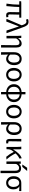

<svg xmlns="http://www.w3.org/2000/svg" viewBox="2968 -3817 1067 7043"><g transform="rotate(90 3501.5 -295.5)"><path d="M541 12.7Q479.5 12.7 451.2 -21Q422.9 -54.7 422.9 -122.1Q422.9 -148.4 425.3 -276.4Q427.7 -404.3 428.7 -467.8H236.3Q236.3 -328.1 204.1 4.9L112.3 0Q150.4 -239.3 150.4 -467.8H25.4V-538.1L102.5 -543H627V-467.8H516.6Q508.8 -326.2 508.8 -116.2Q508.8 -63.5 559.6 -63.5Q567.4 -63.5 603.5 -68.4L616.2 1Q584 12.7 541 12.7Z M768.6 8.8 670.9 0 907.2 -555.7 901.4 -578.1Q877 -656.2 846.7 -694.3Q816.4 -732.4 771.5 -732.4Q738.3 -732.4 701.2 -713.9L678.7 -790Q724.6 -808.6 781.2 -808.6Q859.4 -808.6 906.2 -752.9Q953.1 -697.3 991.2 -574.2L1197.3 0H1100.6L950.2 -451.2H946.3Z M1724.6 199.2H1632.8Q1638.7 -66.4 1638.7 -332Q1638.7 -409.2 1618.2 -442.9Q1597.7 -476.6 1549.8 -476.6Q1504.9 -476.6 1468.8 -450.2Q1432.6 -423.8 1387.7 -355.5V0H1296.9V-393.6Q1296.9 -478.5 1289.1 -543H1372.1L1379.9 -428.7H1382.8Q1425.8 -494.1 1472.2 -525.4Q1518.6 -556.6 1577.1 -556.6Q1724.6 -556.6 1724.6 -343.8Z M1895.5 199.2V-278.3Q1895.5 -412.1 1963.4 -484.4Q2031.2 -556.6 2135.7 -556.6Q2248 -556.6 2308.6 -483.4Q2369.1 -410.2 2369.1 -280.3Q2369.1 -147.5 2302.7 -67.4Q2236.3 12.7 2145.5 12.7Q2047.9 12.7 1981.4 -64.5Q1986.3 95.7 1987.3 199.2ZM2129.9 -63.5Q2192.4 -63.5 2233.9 -122.1Q2275.4 -180.7 2275.4 -279.3Q2275.4 -373 2240.2 -426.8Q2205.1 -480.5 2131.8 -480.5Q2068.4 -480.5 2025.4 -427.2Q1982.4 -374 1982.4 -276.4V-136.7Q2043.9 -63.5 2129.9 -63.5Z M2471.7 -271.5Q2471.7 -403.3 2543 -480Q2614.3 -556.6 2719.7 -556.6Q2825.2 -556.6 2896 -480Q2966.8 -403.3 2966.8 -271.5Q2966.8 -140.6 2896 -64Q2825.2 12.7 2719.7 12.7Q2614.3 12.7 2543 -64Q2471.7 -140.6 2471.7 -271.5ZM2607.4 -119.6Q2647.5 -63.5 2719.7 -63.5Q2792 -63.5 2832.5 -119.6Q2873 -175.8 2873 -271.5Q2873 -367.2 2832 -424.3Q2791 -481.4 2719.7 -481.4Q2648.4 -481.4 2607.9 -424.3Q2567.4 -367.2 2567.4 -271.5Q2567.4 -175.8 2607.4 -119.6Z M3439.5 -483.4V-59.6Q3521.5 -62.5 3576.7 -120.1Q3631.8 -177.7 3631.8 -272.5Q3631.8 -368.2 3578.6 -424.3Q3525.4 -480.5 3439.5 -483.4ZM3354.5 -59.6V-483.4Q3272.5 -480.5 3218.3 -423.3Q3164.1 -366.2 3164.1 -272.5Q3164.1 -177.7 3218.3 -120.1Q3272.5 -62.5 3354.5 -59.6ZM3439.5 -695.3V-553.7Q3560.5 -548.8 3643.1 -474.1Q3725.6 -399.4 3725.6 -272.5Q3725.6 -145.5 3641.6 -69.8Q3557.6 5.9 3439.5 9.8V199.2H3354.5V9.8Q3236.3 5.9 3152.3 -70.3Q3068.4 -146.5 3068.4 -272.5Q3068.4 -398.4 3152.3 -473.6Q3236.3 -548.8 3354.5 -553.7V-695.3Z M3827.1 -271.5Q3827.1 -403.3 3898.4 -480Q3969.7 -556.6 4075.2 -556.6Q4180.7 -556.6 4251.5 -480Q4322.3 -403.3 4322.3 -271.5Q4322.3 -140.6 4251.5 -64Q4180.7 12.7 4075.2 12.7Q3969.7 12.7 3898.4 -64Q3827.1 -140.6 3827.1 -271.5ZM3962.9 -119.6Q4002.9 -63.5 4075.2 -63.5Q4147.5 -63.5 4188 -119.6Q4228.5 -175.8 4228.5 -271.5Q4228.5 -367.2 4187.5 -424.3Q4146.5 -481.4 4075.2 -481.4Q4003.9 -481.4 3963.4 -424.3Q3922.9 -367.2 3922.9 -271.5Q3922.9 -175.8 3962.9 -119.6Z M4460 199.2V-278.3Q4460 -412.1 4527.8 -484.4Q4595.7 -556.6 4700.2 -556.6Q4812.5 -556.6 4873 -483.4Q4933.6 -410.2 4933.6 -280.3Q4933.6 -147.5 4867.2 -67.4Q4800.8 12.7 4710 12.7Q4612.3 12.7 4545.9 -64.5Q4550.8 95.7 4551.8 199.2ZM4694.3 -63.5Q4756.8 -63.5 4798.3 -122.1Q4839.8 -180.7 4839.8 -279.3Q4839.8 -373 4804.7 -426.8Q4769.5 -480.5 4696.3 -480.5Q4632.8 -480.5 4589.8 -427.2Q4546.9 -374 4546.9 -276.4V-136.7Q4608.4 -63.5 4694.3 -63.5Z M5180.7 12.7Q5126 12.7 5101.6 -19Q5077.1 -50.8 5077.1 -113.3V-543H5168.9Q5168 -501 5165 -341.8Q5162.1 -182.6 5162.1 -106.4Q5162.1 -63.5 5200.2 -63.5Q5215.8 -63.5 5233.4 -69.3L5246.1 0Q5220.7 12.7 5180.7 12.7Z M5832 0 5731.4 8.8Q5631.8 -107.4 5550.8 -266.6Q5548.8 -263.7 5528.8 -239.3Q5508.8 -214.8 5499 -200.2Q5456.1 -142.6 5454.1 -28.3V0H5369.1V-393.6Q5369.1 -490.2 5359.4 -543H5449.2Q5459 -501 5459 -416V-246.1H5462.9Q5531.2 -365.2 5617.2 -450.2Q5703.1 -535.2 5787.1 -556.6L5794.9 -469.7Q5708 -442.4 5606.4 -332Q5704.1 -137.7 5832 0Z M6133.8 -757.8H6252L6101.6 -580.1H6012.7ZM6153.3 -535.2Q6246.1 -535.2 6288.6 -481.9Q6331.1 -428.7 6331.1 -310.5V218.8H6243.2V-300.8Q6243.2 -395.5 6218.8 -428.7Q6194.3 -461.9 6133.8 -461.9Q6083 -461.9 6038.1 -418.9Q5993.2 -376 5993.2 -330.1V2H5903.3V-524.4H5988.3L5989.3 -457Q6057.6 -535.2 6153.3 -535.2Z M6444.3 -264.6Q6444.3 -400.4 6516.1 -471.7Q6587.9 -543 6692.4 -543H6989.3V-464.8Q6896.5 -472.7 6818.4 -473.6V-469.7Q6925.8 -409.2 6925.8 -253.9Q6925.8 -130.9 6858.4 -59.1Q6791 12.7 6688.5 12.7Q6585.9 12.7 6515.1 -61.5Q6444.3 -135.7 6444.3 -264.6ZM6689.5 -63.5Q6754.9 -63.5 6795.9 -117.2Q6836.9 -170.9 6836.9 -260.7Q6836.9 -346.7 6797.4 -406.7Q6757.8 -466.8 6690.4 -466.8Q6623 -466.8 6581.5 -415Q6540 -363.3 6540 -264.6Q6540 -172.9 6581.5 -118.2Q6623 -63.5 6689.5 -63.5Z"/></g></svg>

Font: Nasu
Style: Regular
Weight: 400
Designer: Ryoko NISHIZUKA (kana &amp; ideographs); Paul D. Hunt (Latin, Greek &amp; Cyrillic); Wenlong ZHANG (bopomofo); Sandoll C
Version: Version 2014.1215